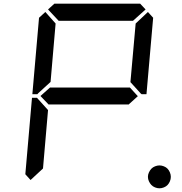

<svg xmlns="http://www.w3.org/2000/svg" viewBox="-20 -1020 984 1040"><path d="M900.4 -85.9Q905.3 -74.2 905.3 -62Q905.3 -49.8 900.4 -38.1Q895.5 -26.4 887.7 -18.1Q879.9 -9.8 867.7 -4.9Q855.5 0 843.8 0Q832 0 819.8 -4.9Q807.6 -9.8 799.8 -18.1Q792 -26.4 786.6 -38.1Q781.2 -49.8 781.2 -62Q781.2 -74.2 786.6 -85.9Q792 -97.7 799.8 -106Q807.6 -114.3 819.8 -119.1Q832 -124 843.8 -124Q855.5 -124 867.7 -119.1Q879.9 -114.3 887.7 -106Q895.5 -97.7 900.4 -85.9ZM145.5 -44.9 117.2 -76.2 153.3 -490.2H180.7L184.6 -485.4L240.2 -423.8L212.9 -107.4ZM186.5 -514.6 182.6 -509.8H155.3L191.4 -923.8L225.6 -955.1L281.2 -892.6L253.9 -576.2ZM240.2 -968.8 274.4 -1000H739.3L768.6 -968.8L700.2 -907.2H297.9ZM726.6 -499 675.8 -453.1V-454.1H244.1V-453.1L199.2 -500L252 -546.9V-545.9H683.6ZM781.2 -955.1 809.6 -923.8 773.4 -509.8H747.1L742.2 -513.7L686.5 -575.2L714.8 -892.6Z"/></svg>

Font: my7seg
Style: Book
Weight: 400
Italic angle: -5°
Designer: Keshikan(Twitter:@keshinomi_88pro)
Version: Version 0.46